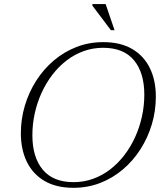

<svg xmlns="http://www.w3.org/2000/svg" viewBox="-20 -886 770 916"><path d="M134.5 -241Q134.5 -136 184 -76.5Q233.5 -17 331 -17Q380 -17 424.2 -33Q468.5 -49 506 -78Q543.5 -107 573.5 -146.2Q603.5 -185.5 624.8 -232.2Q646 -279 657.2 -330.2Q668.5 -381.5 668.5 -434Q668.5 -539 619.2 -598.5Q570 -658 472 -658Q423 -658 378.8 -642Q334.5 -626 297 -597Q259.5 -568 229.5 -528.8Q199.5 -489.5 178.2 -442.8Q157 -396 145.8 -345Q134.5 -294 134.5 -241ZM723.5 -425Q723.5 -357 704.5 -293.2Q685.5 -229.5 650.5 -174.5Q615.5 -119.5 566.8 -78Q518 -36.5 458.2 -13.2Q398.5 10 330 10Q248 10 192.2 -22.8Q136.5 -55.5 108 -114.2Q79.5 -173 79.5 -250Q79.5 -318 98.5 -381.8Q117.5 -445.5 152.5 -500.5Q187.5 -555.5 236.2 -597Q285 -638.5 344.8 -661.8Q404.5 -685 473 -685Q555 -685 610.8 -652.2Q666.5 -619.5 695 -561Q723.5 -502.5 723.5 -425ZM526.5 -742H509L420.5 -859.5L421 -866.5H484Z"/></svg>

Font: Newsreader 24pt Light
Style: Italic
Weight: 300
Italic angle: -17°
Designer: Hugues Gentile
Foundry: Production Type
Version: Version 1.003